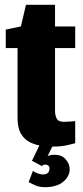

<svg xmlns="http://www.w3.org/2000/svg" viewBox="-20 -605 345 799"><path d="M203 5Q179 5 152.5 1.5Q126 -2 103.5 -13.5Q81 -25 67 -49Q53 -73 53 -115V-405H4V-482L67 -495L88 -585H209V-495H293V-405H209V-142Q209 -127 215.5 -112.5Q222 -98 246 -98Q258 -98 275.5 -99.5Q293 -101 293 -101V-9Q293 -9 265 -2Q237 5 203 5ZM166 174Q144 174 125 165.5Q106 157 99 153L117 106Q124 112 136.5 116.5Q149 121 159 121Q172 121 179 114.5Q186 108 186 96Q186 88 181 84Q176 80 169 80Q163 80 159.5 82Q156 84 154 86L113 64L144 0H200L174 53L167 49Q173 46 183 42.5Q193 39 207 39Q237 39 253.5 58Q270 77 270 99Q270 129 243 151.5Q216 174 166 174Z"/></svg>

Font: Alumni Sans Black
Style: Regular
Weight: 900
Designer: Robert E. Leuschke
Foundry: Robert E. Leuschke
Version: Version 1.018